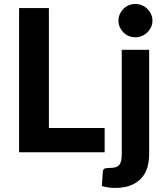

<svg xmlns="http://www.w3.org/2000/svg" viewBox="-20 -766 832 966"><path d="M506.5 -122V0H76V-725.5H226V-122ZM730.5 -515.5V10Q730.5 45 721.5 75.8Q712.5 106.5 692.2 129.5Q672 152.5 639.2 166Q606.5 179.5 558.5 179.5Q540.5 179.5 524.8 177Q509 174.5 492.5 170L497.5 97Q498.5 87 504.8 83Q511 79 529.5 79Q548 79 560 75.8Q572 72.5 579.2 64.5Q586.5 56.5 589.5 43.2Q592.5 30 592.5 10V-515.5ZM747 -662Q747 -644.5 740 -629.5Q733 -614.5 721.2 -603Q709.5 -591.5 693.8 -585Q678 -578.5 660 -578.5Q643 -578.5 627.8 -585Q612.5 -591.5 601 -603Q589.5 -614.5 582.8 -629.5Q576 -644.5 576 -662Q576 -679.5 582.8 -694.8Q589.5 -710 601 -721.5Q612.5 -733 627.8 -739.5Q643 -746 660 -746Q678 -746 693.8 -739.5Q709.5 -733 721.2 -721.5Q733 -710 740 -694.8Q747 -679.5 747 -662Z"/></svg>

Font: Lato 2
Style: Regular
Weight: 800
Designer: Lukasz Dziedzic with Adam Twardoch and Botio Nikoltchev
Foundry: tyPoland Lukasz Dziedzic
Version: Version 2.015; 2015-08-06; http://www.latofonts.com/